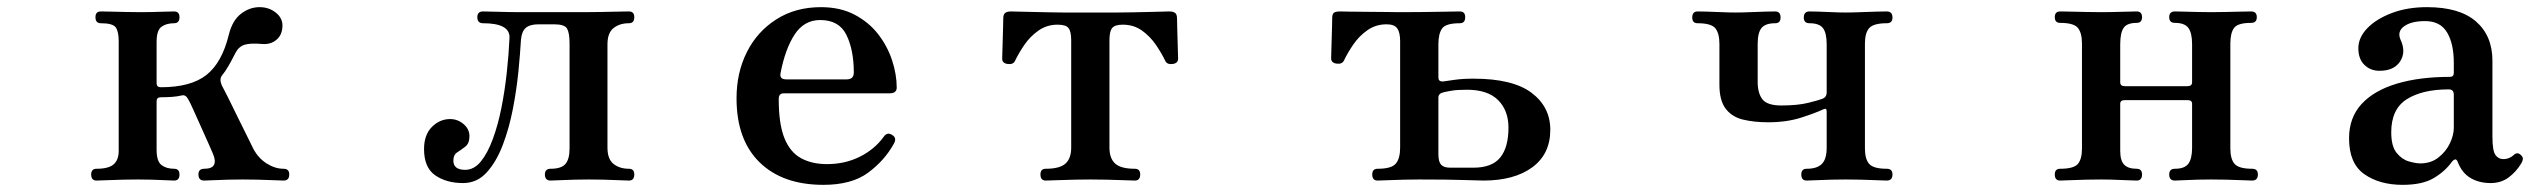

<svg xmlns="http://www.w3.org/2000/svg" viewBox="-20 -505 7082 537"><path d="M250 0Q235 0 235 -17Q235 -33 250 -33Q284 -33 298 -45.5Q312 -58 312 -83V-390Q312 -416 304 -428Q296 -440 262 -440Q247 -440 247 -457Q247 -473 262 -473Q270 -473 289.5 -472.5Q309 -472 332.5 -471.5Q356 -471 373 -471Q399 -471 427.5 -472Q456 -473 467 -473Q482 -473 482 -457Q482 -440 467 -440Q445 -440 431.5 -430Q418 -420 418 -388V-272Q418 -261 430 -261Q514 -261 557.5 -295.5Q601 -330 620 -408Q630 -448 654 -466.5Q678 -485 706 -485Q732 -485 751 -470Q770 -455 770 -434Q770 -408 753.5 -394Q737 -380 713 -382Q679 -385 663 -379.5Q647 -374 638 -356Q628 -336 619 -320.5Q610 -305 601 -294Q593 -284 600 -267Q605 -258 617.5 -233Q630 -208 644.5 -178Q659 -148 671.5 -123.5Q684 -99 688 -90Q702 -63 725.5 -48Q749 -33 773 -33Q789 -33 789 -17Q789 0 773 0Q766 0 745 -1Q724 -2 700.5 -2.5Q677 -3 659 -3Q642 -3 619 -2.5Q596 -2 577 -1Q558 0 551 0Q535 0 535 -17Q535 -33 551 -33Q573 -33 578.5 -44Q584 -55 576 -74Q574 -79 564.5 -100.5Q555 -122 543 -148.5Q531 -175 521 -197.5Q511 -220 506 -228Q499 -241 488 -238Q475 -235 460.5 -234Q446 -233 430 -233Q418 -233 418 -222V-86Q418 -54 431.5 -43.5Q445 -33 467 -33Q482 -33 482 -17Q482 0 467 0Q460 0 442 -1Q424 -2 403.5 -2.5Q383 -3 366 -3Q349 -3 324.5 -2.5Q300 -2 279 -1Q258 0 250 0Z M1275 7Q1229 7 1197.5 -14.5Q1166 -36 1166 -88Q1166 -128 1188 -150Q1210 -172 1239 -172Q1260 -172 1276.5 -158Q1293 -144 1293 -124Q1293 -104 1281.5 -95Q1270 -86 1259 -79Q1248 -72 1248 -56Q1248 -30 1281 -30Q1306 -30 1325 -53.5Q1344 -77 1358.5 -116.5Q1373 -156 1382.5 -204Q1392 -252 1397.5 -303Q1403 -354 1405 -399Q1407 -440 1331 -440Q1315 -440 1315 -457Q1315 -473 1331 -473Q1342 -473 1374.5 -472Q1407 -471 1438 -471H1617Q1635 -471 1660.5 -471.5Q1686 -472 1709 -472.5Q1732 -473 1739 -473Q1754 -473 1754 -457Q1754 -440 1739 -440Q1713 -440 1696 -426.5Q1679 -413 1679 -381V-92Q1679 -60 1696 -46.5Q1713 -33 1739 -33Q1754 -33 1754 -17Q1754 0 1739 0Q1732 0 1711.5 -1Q1691 -2 1667.5 -2.5Q1644 -3 1627 -3Q1610 -3 1587.5 -2.5Q1565 -2 1546 -1Q1527 0 1520 0Q1504 0 1504 -17Q1504 -33 1520 -33Q1550 -33 1561.5 -46.5Q1573 -60 1573 -90V-383Q1573 -413 1566 -425Q1559 -437 1530 -437H1486Q1462 -437 1450.5 -427Q1439 -417 1437 -393Q1435 -357 1430 -306Q1425 -255 1414.5 -200.5Q1404 -146 1386 -99Q1368 -52 1341 -22.5Q1314 7 1275 7Z M2283 12Q2169 12 2104.5 -51Q2040 -114 2040 -230Q2040 -302 2069 -359.5Q2098 -417 2151.5 -451Q2205 -485 2276 -485Q2330 -485 2370 -464Q2410 -443 2436 -409.5Q2462 -376 2475 -336.5Q2488 -297 2488 -260Q2488 -244 2468 -244H2172Q2158 -244 2158 -228Q2158 -158 2174 -118.5Q2190 -79 2220.5 -62.5Q2251 -46 2293 -46Q2344 -46 2385.5 -67Q2427 -88 2452 -123Q2462 -137 2476 -127Q2489 -119 2480 -103Q2454 -56 2408 -22Q2362 12 2283 12ZM2179 -283H2348Q2368 -283 2368 -302Q2368 -365 2347.5 -407Q2327 -449 2274 -449Q2229 -449 2202.5 -408.5Q2176 -368 2163 -300Q2160 -283 2179 -283Z M2905 0Q2890 0 2890 -17Q2890 -33 2905 -33Q2944 -33 2960 -47.5Q2976 -62 2976 -92V-393Q2976 -417 2968.5 -426.5Q2961 -436 2938 -436Q2908 -436 2884.5 -419.5Q2861 -403 2845 -379.5Q2829 -356 2819 -335Q2814 -324 2798.5 -326Q2783 -328 2783 -341Q2783 -345 2783.5 -359.5Q2784 -374 2784.5 -393Q2785 -412 2785.5 -429Q2786 -446 2786 -453Q2786 -465 2791.5 -469Q2797 -473 2808 -473Q2810 -473 2828 -472.5Q2846 -472 2871 -471.5Q2896 -471 2919 -470.5Q2942 -470 2954 -470H3105Q3122 -470 3145.5 -470.5Q3169 -471 3192 -471.5Q3215 -472 3231.5 -472.5Q3248 -473 3250 -473Q3261 -473 3266.5 -469Q3272 -465 3272 -453Q3272 -446 3272.5 -429Q3273 -412 3273.5 -393Q3274 -374 3274.5 -359.5Q3275 -345 3275 -341Q3275 -328 3259.5 -326Q3244 -324 3239 -335Q3229 -356 3213 -379.5Q3197 -403 3174 -419.5Q3151 -436 3120 -436Q3098 -436 3090.5 -426.5Q3083 -417 3083 -393V-92Q3083 -62 3099 -47.5Q3115 -33 3154 -33Q3169 -33 3169 -17Q3169 0 3154 0Q3147 0 3123.5 -1Q3100 -2 3074 -2.5Q3048 -3 3030 -3Q3013 -3 2986 -2.5Q2959 -2 2936 -1Q2913 0 2905 0Z M3833 0Q3818 0 3818 -17Q3818 -33 3833 -33Q3872 -33 3884 -47.5Q3896 -62 3896 -92V-390Q3896 -414 3888 -425.5Q3880 -437 3858 -437Q3828 -437 3804.5 -420.5Q3781 -404 3765 -380.5Q3749 -357 3739 -336Q3734 -325 3718.5 -327Q3703 -329 3703 -342Q3703 -346 3703.5 -360.5Q3704 -375 3704.5 -394Q3705 -413 3705.5 -430Q3706 -447 3706 -454Q3706 -466 3711 -469.5Q3716 -473 3728 -473Q3730 -473 3750.5 -472.5Q3771 -472 3799 -472Q3827 -472 3853 -471.5Q3879 -471 3891 -471Q3954 -471 4003 -472Q4052 -473 4063 -473Q4078 -473 4078 -457Q4078 -440 4063 -440Q4024 -440 4013.5 -425.5Q4003 -411 4003 -381V-288Q4003 -277 4015 -277Q4023 -278 4046.5 -281.5Q4070 -285 4101 -285Q4211 -285 4263.5 -245.5Q4316 -206 4316 -142Q4316 -74 4265.5 -37Q4215 0 4129 0Q4114 0 4073.5 -1.5Q4033 -3 3950 -3Q3933 -3 3908 -2.5Q3883 -2 3862 -1Q3841 0 3833 0ZM4036 -36H4101Q4153 -36 4176 -64.5Q4199 -93 4199 -148Q4199 -196 4170 -225Q4141 -254 4083 -254Q4056 -254 4041 -251.5Q4026 -249 4018 -247Q4003 -244 4003 -232V-73Q4003 -53 4010.5 -44.5Q4018 -36 4036 -36Z M5033 0Q5018 0 5018 -17Q5018 -33 5033 -33Q5062 -33 5075.5 -46.5Q5089 -60 5089 -92V-194Q5089 -204 5079 -199Q5058 -189 5017.5 -176Q4977 -163 4925 -163Q4886 -163 4855 -170.5Q4824 -178 4806.5 -201Q4789 -224 4789 -268V-382Q4789 -412 4777.5 -426Q4766 -440 4728 -440Q4713 -440 4713 -456Q4713 -473 4728 -473Q4736 -473 4754.5 -472.5Q4773 -472 4795 -471Q4817 -470 4834 -470Q4852 -470 4875 -471Q4898 -472 4918 -472.5Q4938 -473 4945 -473Q4960 -473 4960 -456Q4960 -440 4945 -440Q4918 -440 4907 -427Q4896 -414 4896 -382V-276Q4896 -244 4909.5 -227Q4923 -210 4962 -210Q5008 -210 5038 -217.5Q5068 -225 5078 -229Q5089 -234 5089 -246V-381Q5089 -413 5078.5 -426.5Q5068 -440 5041 -440Q5025 -440 5025 -456Q5025 -473 5041 -473Q5048 -473 5065.5 -472.5Q5083 -472 5104 -471Q5125 -470 5142 -470Q5160 -470 5184 -471Q5208 -472 5229 -472.5Q5250 -473 5257 -473Q5273 -473 5273 -456Q5273 -440 5257 -440Q5220 -440 5208 -426.5Q5196 -413 5196 -383V-90Q5196 -60 5208 -46.5Q5220 -33 5257 -33Q5273 -33 5273 -17Q5273 0 5257 0Q5250 0 5229 -1Q5208 -2 5184 -2.5Q5160 -3 5142 -3Q5125 -3 5102 -2.5Q5079 -2 5060 -1Q5041 0 5033 0Z M5742 0Q5727 0 5727 -17Q5727 -33 5742 -33Q5780 -33 5791.5 -46.5Q5803 -60 5803 -90V-383Q5803 -413 5791.5 -427Q5780 -441 5742 -441Q5727 -441 5727 -457Q5727 -473 5742 -473Q5750 -473 5770.5 -472.5Q5791 -472 5815.5 -471.5Q5840 -471 5857 -471Q5883 -471 5914 -472Q5945 -473 5956 -473Q5971 -473 5971 -457Q5971 -441 5956 -441Q5929 -441 5919.5 -427Q5910 -413 5910 -381V-275Q5910 -264 5923 -264H6098Q6111 -264 6111 -275V-381Q6111 -413 6100.5 -427Q6090 -441 6063 -441Q6047 -441 6047 -457Q6047 -473 6063 -473Q6070 -473 6087.5 -472.5Q6105 -472 6126 -471.5Q6147 -471 6164 -471Q6182 -471 6205.5 -471.5Q6229 -472 6249 -472.5Q6269 -473 6276 -473Q6292 -473 6292 -457Q6292 -441 6276 -441Q6239 -441 6228.5 -427Q6218 -413 6218 -383V-90Q6218 -60 6230 -46.5Q6242 -33 6279 -33Q6295 -33 6295 -17Q6295 0 6279 0Q6272 0 6251 -1Q6230 -2 6206 -2.5Q6182 -3 6164 -3Q6147 -3 6126 -2.5Q6105 -2 6087.5 -1Q6070 0 6063 0Q6047 0 6047 -17Q6047 -33 6063 -33Q6090 -33 6100.5 -47Q6111 -61 6111 -92V-215Q6111 -225 6098 -225H5923Q5910 -225 5910 -215V-83Q5910 -56 5921 -44.5Q5932 -33 5956 -33Q5971 -33 5971 -17Q5971 0 5956 0Q5945 0 5914 -1.5Q5883 -3 5857 -3Q5840 -3 5815.5 -2.5Q5791 -2 5770.5 -1Q5750 0 5742 0Z M6700 12Q6635 12 6592.5 -18Q6550 -48 6550 -118Q6550 -176 6585 -214Q6620 -252 6683.5 -271Q6747 -290 6832 -290Q6843 -290 6843 -301V-329Q6843 -383 6824 -414.5Q6805 -446 6763 -446Q6724 -446 6704 -431.5Q6684 -417 6694 -394Q6710 -360 6693 -333.5Q6676 -307 6635 -307Q6610 -307 6593 -323.5Q6576 -340 6576 -370Q6576 -400 6601 -426Q6626 -452 6669.5 -468.5Q6713 -485 6768 -485Q6859 -485 6905 -445Q6951 -405 6951 -335V-123Q6951 -83 6959.5 -71.5Q6968 -60 6981 -60Q6991 -60 6998.5 -63.5Q7006 -67 7010 -71Q7021 -82 7032 -70Q7037 -65 7036 -59Q7035 -53 7031 -47Q7017 -24 6996 -8.5Q6975 7 6946 7Q6914 7 6890 -7Q6866 -21 6854 -52Q6851 -60 6846.5 -59Q6842 -58 6838 -53Q6819 -26 6787 -7Q6755 12 6700 12ZM6749 -48Q6779 -48 6800 -64.5Q6821 -81 6832 -104Q6843 -127 6843 -148V-240Q6843 -255 6829 -255Q6755 -255 6711.5 -227.5Q6668 -200 6668 -135Q6668 -96 6683 -77.5Q6698 -59 6717.5 -53.5Q6737 -48 6749 -48Z"/></svg>

Font: Zen Old Mincho Black
Style: Regular
Weight: 900
Designer: Yoshimichi Ohira
Foundry: Positype
Version: Version 1.001